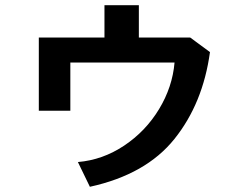

<svg xmlns="http://www.w3.org/2000/svg" viewBox="-20 -640 934 737"><path d="M650 -400H250V-215H129V-496H381V-620H513V-496H710L786 -440Q759 -243 649.5 -106.5Q540 30 325 77L279 -18Q374 -26 456.5 -81Q539 -136 590.5 -221Q642 -306 650 -400Z"/></svg>

Font: 카카오 큰글씨 ExtraBold
Style: Regular
Weight: 800
Designer: Park Young-rak; Lee Sang-min; Kim Jung-jin; Min Bon; Park Min-gyu;
Foundry: Kakao Corporation
Version: Version 2.003